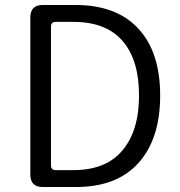

<svg xmlns="http://www.w3.org/2000/svg" viewBox="-20 -752 723 772"><path d="M152 0Q102 0 102 -50V-682Q102 -732 152 -732H282Q449 -732 536 -637Q624 -543 624 -368Q624 -194 537 -97Q450 0 285 0ZM185 -87Q185 -68 204 -68H275Q406 -68 472 -147Q539 -226 539 -368Q539 -511 473 -587Q407 -664 275 -664H204Q185 -664 185 -645Z"/></svg>

Font: Swei Half Moon CJK TC
Style: DemiLight
Weight: 350
Version: Version 2.125